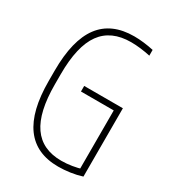

<svg xmlns="http://www.w3.org/2000/svg" viewBox="-181 -842 863 954"><g transform="rotate(30 250.0 -365.0)"><path d="M302 10Q49 10 49 -335V-395Q49 -569 113 -654.5Q177 -740 307 -740Q334 -740 363 -736.5Q392 -733 419 -727V-694Q392 -700 363 -703.5Q334 -707 308 -707Q194 -707 139 -631Q84 -555 84 -394V-336Q84 -177 137.5 -100Q191 -23 301 -23Q330 -23 361.5 -28Q393 -33 420 -42L402 -25V-370H214V-402H436V-10Q405 0 369.5 5Q334 10 302 10Z"/></g></svg>

Font: M PLUS 1 Code ExtraLight
Style: Regular
Weight: 250
Designer: Coji Morishita
Foundry: UNDERFOREST DESIGN
Version: Version 1.002